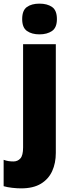

<svg xmlns="http://www.w3.org/2000/svg" viewBox="-66 -796 388 1056"><path d="M56 -691Q56 -739 82 -757.5Q108 -776 151 -776Q194 -776 220.5 -757.5Q247 -739 247 -691Q247 -644 220 -625.5Q193 -607 151 -607Q109 -607 82.5 -625.5Q56 -644 56 -691ZM50 240Q28 240 1 237Q-26 234 -46 228V83Q-32 88 -19.5 90Q-7 92 8 92Q31 92 46 75.5Q61 59 61 15V-553H241V45Q241 101 221 145Q201 189 159 214.5Q117 240 50 240Z"/></svg>

Font: Noto Sans Gurmukhi UI SemiCondensed Black
Style: Regular
Weight: 900
Width: 4
Designer: Jelle Bosma - Monotype Design Team
Foundry: Monotype Imaging Inc.
Version: Version 2.004; ttfautohint (v1.8.4.7-5d5b)